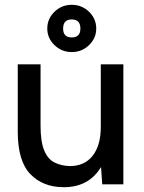

<svg xmlns="http://www.w3.org/2000/svg" viewBox="-20 -768 601 800"><path d="M149 -244Q149 -177 164.5 -140.5Q180 -104 208 -90.5Q236 -77 271 -76Q332 -76 366 -119Q400 -162 400 -240V-500H494V0H406L401 -72Q350 12 246 12Q159 12 106.5 -42.5Q54 -97 54 -219V-500H149ZM279 -551Q237 -551 207 -580Q177 -609 177 -649Q177 -690 207 -719Q237 -748 279 -748Q321 -748 351 -719Q381 -690 381 -649Q381 -609 351 -580Q321 -551 279 -551ZM279 -612Q315 -612 315 -649Q315 -687 279 -687Q243 -687 243 -649Q243 -612 279 -612Z"/></svg>

Font: Figtree Medium
Style: Regular
Weight: 500
Designer: Erik Kennedy
Foundry: Erik Kennedy
Version: Version 2.001; ttfautohint (v1.8.4.7-5d5b);gftools[0.9.27]